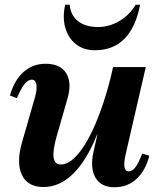

<svg xmlns="http://www.w3.org/2000/svg" viewBox="-20 -775 673 810"><path d="M163 14Q97 14 72.5 -37Q48 -88 73 -175L127 -363Q137 -397 133.5 -418Q130 -439 114 -439Q99 -439 84.5 -421.5Q70 -404 51 -361L22 -372Q40 -436 79 -471Q118 -506 172 -506Q234 -506 259 -466.5Q284 -427 265 -360L219 -200Q185 -81 236 -81Q272 -81 310 -126Q348 -171 383 -253Q418 -335 446 -444L457 -492H595L511 -128Q493 -52 523 -52Q538 -52 551 -69Q564 -86 580 -127L610 -118Q594 -55 555.5 -20Q517 15 463 15Q406 15 382.5 -26Q359 -67 375 -137L391 -208H390Q300 14 163 14ZM380 -563Q333 -563 300.5 -588.5Q268 -614 255.5 -658Q243 -702 255 -755H274Q278 -710 309.5 -685.5Q341 -661 394 -661Q441 -661 484 -686.5Q527 -712 552 -755H571Q534 -563 380 -563Z"/></svg>

Font: Platypi SemiBold
Style: Italic
Weight: 600
Italic angle: -13°
Designer: David Sargent
Foundry: Bolt Cutter Type
Version: Version 1.200; ttfautohint (v1.8.4.7-5d5b)